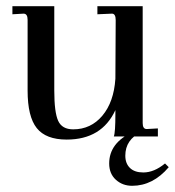

<svg xmlns="http://www.w3.org/2000/svg" viewBox="-20 -440 564 619"><path d="M195 10Q128 10 98.5 -27Q69 -64 69 -148V-376Q69 -396 56 -396L20 -394V-420H155V-148Q155 -78 167.5 -50.5Q180 -23 216 -23Q273 -23 310 -67Q347 -111 352 -186L353 -375Q353 -396 341 -396L294 -394V-420H440V-43Q440 -24 453 -24L489 -26V0H347Q352 -13 352 -72V-85Q308 10 195 10ZM406 159Q375 159 353.5 139.5Q332 120 332 87Q332 21 407 -14H435Q384 10 384 62Q384 87 399 101.5Q414 116 442 116Q477 116 512 87L524 99Q473 159 406 159Z"/></svg>

Font: UnnaRegular
Style: Regular
Weight: 400
Designer: Jorge de Buen Unna
Foundry: Omnibus-Type
Version: Version 2.008;hotconv 1.0.109;makeotfexe 2.5.65596